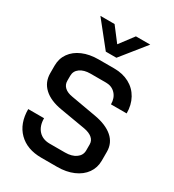

<svg xmlns="http://www.w3.org/2000/svg" viewBox="-224 -1076 1094 1208"><g transform="rotate(30 323.0 -471.5)"><path d="M44 -216H159Q159 -160 188.5 -127.5Q218 -95 270 -95H381Q430 -95 460 -116.5Q490 -138 490 -173V-217Q490 -244 469 -262Q448 -280 409 -287L227 -318Q142 -332 96.5 -374Q51 -416 51 -481V-536Q51 -587 78.5 -626Q106 -665 156 -686.5Q206 -708 272 -708H385Q447 -708 494.5 -682.5Q542 -657 568 -610Q594 -563 594 -502H480Q480 -548 453.5 -576.5Q427 -605 385 -605H272Q225 -605 196.5 -584.5Q168 -564 168 -529V-493Q168 -465 188 -446.5Q208 -428 246 -422L428 -390Q514 -375 560.5 -334.5Q607 -294 607 -231V-166Q607 -115 579 -75.5Q551 -36 500 -14Q449 8 383 8H268Q164 8 104 -52Q44 -112 44 -216ZM144 -951H247L325 -849L402 -951H506L363 -773H286Z"/></g></svg>

Font: Bai Jamjuree SemiBold
Style: Regular
Weight: 600
Version: Version 1.000; ttfautohint (v1.6)